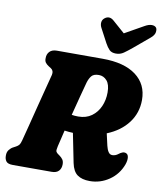

<svg xmlns="http://www.w3.org/2000/svg" viewBox="-101 -1023 938 1118"><g transform="rotate(10 368.0 -464.0)"><path d="M695 -117.5Q672.5 -56.5 620.5 -21Q568.5 14.5 506 14.5Q460 14.5 433 -4.8Q406 -24 396 -72.5L361.5 -245Q335 -246 311.5 -249.5Q304.5 -220 298.5 -195Q292.5 -170 288.5 -153.5Q282.5 -127.5 286 -121Q289.5 -114.5 296 -109.5L306.5 -102Q319.5 -93 327 -82.2Q334.5 -71.5 334.5 -54Q334.5 -29.5 320.8 -14.8Q307 0 279 0H49.5Q19.5 0 9.5 -13.5Q-0.5 -27 0 -47Q-0.5 -67.5 10.2 -81.2Q21 -95 34.5 -101.5L49.5 -109.5Q60.5 -115.5 66.8 -123Q73 -130.5 78 -149.5Q88 -187.5 101.8 -241.2Q115.5 -295 130.2 -353.5Q145 -412 159 -465.5Q173 -519 182.5 -556.5Q188 -581.5 169.5 -593.5L156 -602Q142.5 -610.5 135.8 -620Q129 -629.5 129.5 -644.5Q129 -669.5 143.8 -684.8Q158.5 -700 186.5 -700H457Q585 -700 654.8 -647.8Q724.5 -595.5 724.5 -503Q724.5 -426.5 680 -367.5Q635.5 -308.5 556 -276.5L572 -206Q577 -184.5 585.8 -170.8Q594.5 -157 609.5 -157Q628 -157 645 -170.5Q654 -178 664.8 -182.2Q675.5 -186.5 686 -182.5Q699 -178 701.2 -160Q703.5 -142 695 -117.5ZM389 -547Q381.5 -519.5 366.8 -464Q352 -408.5 336.5 -347Q354 -344 375.5 -344Q421.5 -344 453.8 -367.2Q486 -390.5 502.8 -428.5Q519.5 -466.5 519.5 -511.5Q519.5 -558.5 500 -580.8Q480.5 -603 452.5 -603Q422 -603 409.2 -587.5Q396.5 -572 389 -547ZM619 -792.5Q593 -771 573 -757Q553 -743 527.5 -743Q502 -743 488.8 -756.2Q475.5 -769.5 463 -792.5L419 -875.5Q410.5 -891.5 412 -907Q413.5 -922.5 425.5 -932.5Q453 -955 481.5 -929.5L552.5 -867L663.5 -929.5Q687 -943 705 -943Q723 -943 731.5 -932.5Q738 -924 735.5 -906Q733 -888 712 -870.5Z"/></g></svg>

Font: Fraunces 144pt S100 Black
Style: Italic
Weight: 900
Italic angle: -16°
Version: Version 1.000; ttfautohint (v1.8.3)